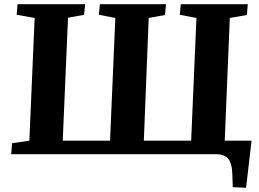

<svg xmlns="http://www.w3.org/2000/svg" viewBox="-20 -730 1227 909"><path d="M277 -64H501L526 -645L448 -660L453 -710H766L761 -659L684 -645L661 -64H885L910 -645L831 -660L836 -710H1153L1149 -659L1068 -645L1044 -64H1171L1145 159L1082 156L1080 95Q1078 40 1059 20Q1040 0 1005 0H33L37 -52L119 -64L144 -645L59 -660L63 -710H383L378 -660L302 -646Z"/></svg>

Font: Literata 36pt
Style: Bold Italic
Weight: 700
Italic angle: -2°
Designer: Latin by Veronika Burian and Jose Scaglione. Greek by Irene Vlachou. Cyrillic by Vera Evstafieva
Foundry: TypeTogether
Version: Version 3.002